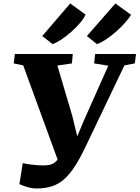

<svg xmlns="http://www.w3.org/2000/svg" viewBox="-20 -1048 788 1084"><path d="M186 16Q159 16 132.2 7.5Q105.5 -1 89.5 -8.5L108.5 -127Q128 -122.5 150 -119.5Q172 -116.5 191.8 -115.2Q211.5 -114 224 -114Q242.5 -114 258.2 -117Q274 -120 287.2 -129.2Q300.5 -138.5 312 -156.8Q323.5 -175 334 -205.5L317.5 -114L111 -679L57.5 -690L64 -743H391L386 -690L304 -678L388.5 -392L433.5 -206.5L387.5 -209.5L454 -368.5L591.5 -677L511.5 -690L517 -743H748L741 -690L682.5 -679L462.5 -218.5Q431.5 -153.5 402.5 -108.8Q373.5 -64 342.2 -36.2Q311 -8.5 273.2 3.8Q235.5 16 186 16ZM218.5 -844.5 376.5 -1028.5 463 -965.5Q453.5 -944 431.5 -918Q409.5 -892 381.5 -867.5Q353.5 -843 325.8 -824.5Q298 -806 277 -799ZM470.5 -844.5 631.5 -1028.5 720 -964.5Q707.5 -943.5 684.5 -917.8Q661.5 -892 633.2 -867.5Q605 -843 577 -824.5Q549 -806 527 -799Z"/></svg>

Font: Merriweather 20pt Black
Style: Italic
Weight: 900
Italic angle: -7.8°
Version: Version 2.101